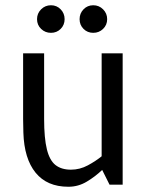

<svg xmlns="http://www.w3.org/2000/svg" viewBox="-20 -703 551 731"><path d="M240 8Q159 8 115.5 -45.5Q72 -99 69 -198L68 -250V-500H148V-250Q148 -177 158.5 -134.5Q169 -92 191.5 -74.5Q214 -57 250 -57Q284 -57 314.5 -73.5Q345 -90 367 -108V-500H447V0H397L369 -56Q343 -31 310.5 -11.5Q278 8 241 8H240ZM174 -578Q152 -578 136.5 -593Q121 -608 121 -630Q121 -652 136.5 -667.5Q152 -683 174 -683Q196 -683 211 -667.5Q226 -652 226 -630Q226 -608 211 -593Q196 -578 174 -578ZM335 -578Q313 -578 298 -593Q283 -608 283 -630Q283 -652 298 -667.5Q313 -683 335 -683Q357 -683 372.5 -667.5Q388 -652 388 -630Q388 -608 372.5 -593Q357 -578 335 -578Z"/></svg>

Font: Epunda Sans
Style: Regular
Weight: 400
Designer: Simon Atzbach
Foundry: typofactur
Version: Version 2.204; ttfautohint (v1.8.4.7-5d5b)